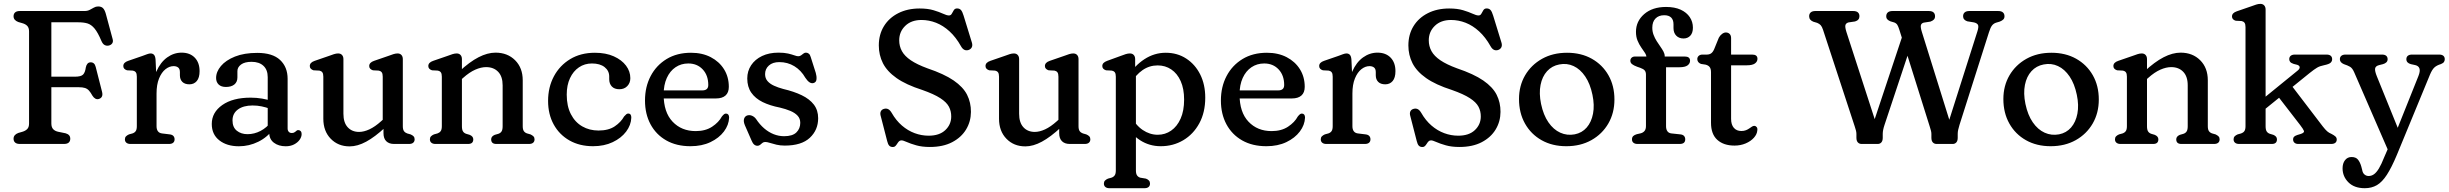

<svg xmlns="http://www.w3.org/2000/svg" viewBox="-20 -758 12898 1011"><path d="M425.4 -700Q440.7 -700 452.3 -706Q463.9 -712 474.4 -718Q484.8 -724 496.6 -724Q514 -724 522.8 -714.6Q531.6 -705.3 537.2 -685.4L573.2 -551.9Q577.1 -538.1 570.4 -529Q563.6 -520 551 -517.8Q540.7 -516 531.1 -520.9Q521.4 -525.9 514.4 -541.5Q495.4 -586.8 478 -607.7Q460.6 -628.6 440.7 -634.6Q420.7 -640.6 392.6 -640.6H250.4V-108Q250.4 -88.3 259.8 -78.1Q269.1 -67.9 286.2 -64.2L325.4 -56.2Q337.8 -52.6 343.9 -45.6Q350 -38.6 350 -27.6Q350 -14.6 341.9 -7.3Q333.7 0 316.8 0H84.6Q68 0 59.7 -7.3Q51.4 -14.6 51.4 -27.6Q51.4 -48.4 76 -57.8L98 -64.2Q114.3 -69 123.6 -78.7Q133 -88.3 133 -107.8V-592.2Q133 -611.7 123.6 -621.5Q114.3 -631.3 98 -635.8L76 -642.2Q51.4 -651.6 51.4 -672.4Q51.4 -685.4 59.7 -692.7Q68 -700 84.6 -700ZM193.2 -354.2H374.4Q406.4 -354.2 417.4 -365.3Q428.3 -376.3 431.9 -403.1Q434.4 -415.3 440.3 -422.2Q446.1 -429.1 455.3 -429.7Q477.7 -431.2 483.9 -405.8L517.4 -274.4Q521.2 -259.2 516.8 -249.9Q512.4 -240.6 500.9 -236.9Q491 -233.8 482.3 -238.5Q473.5 -243.2 466.8 -254Q457.5 -270.9 448.8 -280.7Q440 -290.6 427.5 -294.7Q414.9 -298.8 393.6 -298.8H193.2Z M782.2 -264Q782.2 -333.3 803.6 -381.8Q825 -430.3 860.2 -455.6Q895.3 -480.8 936.3 -480.8Q979.9 -480.8 1005.4 -454.6Q1030.9 -428.4 1030.9 -383.2Q1030.9 -348.8 1016.3 -331.4Q1001.6 -314 977.3 -314Q953.3 -314 940.3 -326.7Q927.3 -339.5 927.3 -361.6V-378Q927.3 -395.3 918.2 -402.5Q909 -409.8 894.2 -409.8Q871.9 -409.8 851.3 -393.5Q830.7 -377.2 817.5 -344.9Q804.3 -312.7 804.3 -265.2ZM799.1 -444.2 804.3 -332.4V-93.4Q804.3 -76.5 811.5 -66.9Q818.6 -57.3 832.9 -55.4L873.9 -50.4Q886.9 -48.8 893.1 -41.9Q899.3 -35 899.3 -24.4Q899.3 -12.8 891.8 -6.4Q884.2 0 870.3 0H666.7Q653.3 0 645.5 -6.4Q637.7 -12.8 637.7 -24.4Q637.7 -34 643.3 -39.9Q648.9 -45.8 659.1 -50.4L677.5 -55.4Q688.4 -58.9 694.4 -67.3Q700.5 -75.7 700.5 -93.4V-354.2Q700.5 -370.4 695.1 -377.3Q689.8 -384.2 679.9 -386.2L648.9 -387.8Q640 -390.4 634.6 -396Q629.3 -401.6 629.3 -410.2Q629.3 -419.6 635.6 -426.4Q642 -433.2 654.9 -437.6L730.3 -463.6Q743.6 -468.5 754.6 -472.6Q765.6 -476.6 772.9 -476.6Q784.3 -476.6 791 -469.2Q797.7 -461.8 799.1 -444.2Z M1397.7 -58.8V-77.2L1389.7 -88.8V-351.5Q1389.7 -390.6 1367.1 -411.5Q1344.6 -432.5 1304.6 -432.5Q1268.5 -432.5 1249.3 -418.3Q1230.1 -404.1 1230.1 -383.7V-350.3Q1230.1 -326.3 1214.1 -313.2Q1198.1 -300.1 1169.5 -300.1Q1144.7 -300.1 1131.3 -313Q1117.9 -326 1117.9 -347.3Q1117.9 -380 1143.3 -410.3Q1168.7 -440.6 1217.2 -460.1Q1265.7 -479.5 1334.6 -479.5Q1415.1 -479.5 1454.8 -442.3Q1494.5 -405 1494.5 -343.1V-81.6Q1494.5 -70.8 1500.3 -64.3Q1506 -57.7 1516.2 -57.7Q1523.7 -57.7 1528.3 -60Q1532.8 -62.2 1536.1 -65.1Q1539.5 -68.1 1542.7 -70.6Q1545.9 -73 1550.2 -73Q1558.3 -73 1563.3 -67.5Q1568.3 -62 1568.3 -52.4Q1568.3 -37 1557.8 -22.1Q1547.2 -7.2 1528.4 2.5Q1509.6 12.2 1484.5 12.2Q1447.1 12.2 1422.4 -6.4Q1397.7 -24.9 1397.7 -58.8ZM1095.1 -105.3Q1095.1 -166 1150.4 -204.9Q1205.8 -243.8 1299.8 -243.8Q1330.6 -243.8 1359.7 -238.9Q1388.7 -234 1409.9 -226L1400.3 -185.8Q1380.1 -193.1 1357.8 -197.8Q1335.5 -202.6 1310 -202.6Q1261.5 -202.6 1232.9 -181.6Q1204.3 -160.6 1204.3 -123.9Q1204.3 -87.9 1226.9 -69.7Q1249.5 -51.5 1283.3 -51.5Q1319.4 -51.5 1352 -68.7Q1384.6 -85.8 1408.3 -116.9L1420.7 -80.7Q1389.6 -36.2 1340.8 -12Q1292 12.2 1238.1 12.2Q1174.9 12.2 1135 -18.9Q1095.1 -50 1095.1 -105.3Z M1999.3 -57V-93.8L1995.3 -99.1V-354.2Q1995.3 -370.4 1989.9 -377.3Q1984.6 -384.2 1974.7 -386.2L1943.7 -387.8Q1934.8 -390.6 1929.5 -396.1Q1924.1 -401.6 1924.1 -410.2Q1924.1 -419.6 1930.5 -426.4Q1936.8 -433.2 1949.7 -437.6L2025.1 -463.6Q2039.8 -469.1 2051.5 -472.9Q2063.2 -476.6 2073.3 -476.6Q2086.3 -476.6 2093.7 -468.5Q2101.1 -460.4 2101.1 -446.6V-93.4Q2101.1 -75.7 2107.3 -67.4Q2113.4 -59.1 2124.1 -55.4L2141.9 -50.4Q2152.4 -46 2157.9 -40Q2163.3 -34 2163.3 -24.4Q2163.3 -13.1 2155.8 -6.6Q2148.2 0 2134.3 0H2054.9Q2028.8 0 2014.1 -14.3Q1999.3 -28.5 1999.3 -57ZM1682.5 -132.8V-354.2Q1682.5 -370.4 1677.1 -377.3Q1671.8 -384.2 1661.9 -386.2L1630.9 -387.8Q1622 -390.6 1616.6 -396.1Q1611.3 -401.6 1611.3 -410.2Q1611.3 -419.6 1617.6 -426.4Q1624 -433.2 1636.9 -437.6L1712.3 -463.6Q1727 -469.1 1738.7 -472.9Q1750.4 -476.6 1760.5 -476.6Q1773.5 -476.6 1780.9 -468.5Q1788.3 -460.4 1788.3 -446.6V-159.2Q1788.3 -112.4 1810.9 -87.9Q1833.5 -63.4 1870.7 -63.4Q1896.2 -63.4 1925.4 -77Q1954.5 -90.5 1987.1 -119.8L2010.1 -140.6L2035.5 -112.2L2008.3 -87.2Q1954 -36.8 1908.2 -12Q1862.5 12.8 1821.1 12.8Q1760.5 12.8 1721.5 -27.4Q1682.5 -67.5 1682.5 -132.8Z M2412.3 -446.6V-93.4Q2412.3 -74.5 2418.1 -65.8Q2423.8 -57.1 2434.9 -53.4L2453.1 -48Q2472.1 -40 2472.1 -24.4Q2472.1 0 2445.1 0H2272.7Q2259.3 0 2251.5 -6.4Q2243.7 -12.8 2243.7 -24.4Q2243.7 -34 2249.3 -40Q2254.9 -46 2265.1 -50.4L2283.5 -55.4Q2294.4 -59.1 2300.4 -67.4Q2306.5 -75.7 2306.5 -93.4V-354.2Q2306.5 -370.4 2301.1 -377.3Q2295.8 -384.2 2285.9 -386.2L2254.9 -387.8Q2246 -390.6 2240.6 -396.1Q2235.3 -401.6 2235.3 -410.2Q2235.3 -419.6 2241.6 -426.4Q2248 -433.2 2260.9 -437.6L2336.3 -463.6Q2351 -469.1 2362.7 -472.9Q2374.4 -476.6 2384.5 -476.6Q2397.5 -476.6 2404.9 -468.5Q2412.3 -460.4 2412.3 -446.6ZM2395.5 -327.4 2370.1 -355.8 2397.3 -380.8Q2452.8 -432.4 2499.9 -456.6Q2546.9 -480.8 2589.2 -480.8Q2652.3 -480.8 2692.4 -440.8Q2732.5 -400.7 2732.5 -335.2V-93.4Q2732.5 -75.7 2738.6 -67.3Q2744.6 -58.9 2755.5 -55.4L2773.3 -50.4Q2783.5 -45.6 2789.1 -39.8Q2794.7 -34 2794.7 -24.4Q2794.7 -12.8 2787.2 -6.4Q2779.6 0 2765.7 0H2593.3Q2566.3 0 2566.3 -24.4Q2566.3 -40 2585.3 -48L2604.1 -53.4Q2615.2 -57.1 2620.9 -65.8Q2626.7 -74.5 2626.7 -93.4V-308.8Q2626.7 -355.4 2603 -380Q2579.3 -404.6 2539.6 -404.6Q2513.2 -404.6 2482.7 -391.2Q2452.1 -377.8 2418.5 -347.8Z M3299.1 -346.4Q3299.1 -321.7 3283.3 -304.9Q3267.4 -288.1 3241.3 -288.1Q3215.5 -288.1 3201.7 -302.6Q3187.9 -317.2 3187.9 -341.3V-355.2Q3187.9 -385.4 3163.6 -404.6Q3139.3 -423.8 3096.9 -423.8Q3058.4 -423.8 3028.5 -403.5Q2998.5 -383.2 2981.4 -346.4Q2964.2 -309.6 2964.2 -259.7Q2964.2 -199.2 2986.1 -156.8Q3007.9 -114.4 3045.8 -92.6Q3083.6 -70.7 3131.7 -70.7Q3184.3 -70.7 3217.1 -92.8Q3249.8 -114.9 3266.2 -144.7Q3273.4 -152.7 3278 -156.5Q3282.6 -160.3 3288.4 -160.1Q3296.6 -159.9 3300.6 -154.2Q3304.5 -148.4 3304.2 -137.9Q3302.7 -99.1 3276.9 -64.9Q3251 -30.6 3206.1 -9.4Q3161.2 11.9 3102.9 11.9Q3032.1 11.9 2978.8 -18.3Q2925.4 -48.6 2895.7 -102.4Q2866 -156.2 2866 -226.6Q2866 -298.7 2896.6 -356.1Q2927.3 -413.5 2982.7 -446.9Q3038.1 -480.2 3112.5 -480.2Q3170.2 -480.2 3212 -461.4Q3253.8 -442.6 3276.5 -412.3Q3299.1 -381.9 3299.1 -346.4Z M3817.7 -300.8Q3817.7 -270.6 3800.3 -255.1Q3782.9 -239.6 3750.1 -239.6H3437.7V-282H3677.9Q3709.5 -282 3709.5 -310.4Q3709.5 -361.4 3680.2 -392.6Q3650.9 -423.8 3604.3 -423.8Q3566.5 -423.8 3537.1 -403.9Q3507.7 -384 3491.1 -347.4Q3474.5 -310.8 3474.5 -260.4Q3474.5 -167 3521.5 -117.4Q3568.4 -67.7 3643.3 -67.7Q3694.8 -67.7 3729.9 -90.9Q3764.9 -114.1 3781.1 -144.5Q3787.8 -152.7 3792.7 -156.5Q3797.5 -160.3 3803.5 -159.9Q3810.7 -159.7 3815 -154.4Q3819.3 -149 3819.3 -138.7Q3817.8 -99.9 3792 -65.6Q3766.2 -31.2 3721.1 -9.7Q3675.9 11.9 3615.8 11.9Q3542.2 11.9 3488.4 -18.6Q3434.6 -49.2 3405.4 -103.6Q3376.3 -158 3376.3 -228.8Q3376.3 -300.5 3406 -357.3Q3435.8 -414.1 3490.2 -447.2Q3544.7 -480.2 3618.7 -480.2Q3677.7 -480.2 3722.5 -457Q3767.3 -433.7 3792.5 -393.3Q3817.7 -352.8 3817.7 -300.8Z M4083.4 -431Q4048.6 -431 4028.7 -413.1Q4008.7 -395.2 4008.7 -367.8Q4008.7 -345.7 4021.4 -331.1Q4034 -316.5 4055.6 -306.7Q4077.1 -296.8 4104.4 -289.5Q4160.2 -276.5 4201.5 -256.6Q4242.8 -236.7 4265.5 -207.2Q4288.1 -177.6 4288.1 -135.4Q4288.1 -73.4 4244.2 -32.4Q4200.3 8.6 4112.3 8.6Q4088.3 8.6 4068.6 3.9Q4048.8 -0.9 4034.1 -5.6Q4019.3 -10.4 4009.5 -10.4Q4000.6 -10.4 3994.5 -5.4Q3988.4 -0.4 3982.6 4.6Q3976.8 9.6 3968.5 9.6Q3958.7 9.6 3951 3.1Q3943.3 -3.5 3937.5 -17.8L3902.1 -98.8Q3893.7 -119.5 3898.1 -132.9Q3902.6 -146.3 3915.1 -150.2Q3926.8 -153.8 3939.5 -148.6Q3952.2 -143.4 3961.1 -131.4Q3980.1 -102.6 4003.6 -82.3Q4027.1 -62 4053.8 -51.4Q4080.5 -40.8 4108.7 -40.8Q4153.4 -40.8 4173.6 -60.9Q4193.9 -80.9 4193.9 -111.2Q4193.9 -133.7 4179.8 -148.8Q4165.7 -164 4141.3 -174.2Q4116.8 -184.4 4086.3 -191.6Q4034.3 -201.7 3995.7 -220.6Q3957.2 -239.6 3936 -270.1Q3914.8 -300.7 3914.8 -344.8Q3914.8 -383.7 3935.2 -414.5Q3955.6 -445.3 3992.7 -463.1Q4029.8 -480.8 4079.5 -480.8Q4109.3 -480.8 4129.6 -476.1Q4149.8 -471.3 4162.8 -466.6Q4175.8 -461.8 4183.3 -461.8Q4191.7 -461.8 4198.2 -466.6Q4204.7 -471.3 4210.8 -476.1Q4216.8 -480.8 4223.7 -480.8Q4231.8 -480.8 4238.7 -475.5Q4245.6 -470.1 4248.9 -457.8L4275.5 -374.4Q4280.7 -357 4279.4 -340.8Q4278.1 -324.5 4263.3 -320.6Q4252.6 -317.9 4242.1 -324.9Q4231.5 -332 4220.7 -348.4Q4198.2 -387.7 4162.9 -409.3Q4127.5 -431 4083.4 -431Z M4876.2 15.9Q4835 15.9 4804.6 7.2Q4774.1 -1.5 4754.7 -10.2Q4735.2 -18.9 4727 -18.9Q4718.7 -18.9 4713.6 -13.6Q4708.5 -8.3 4704.3 -1.3Q4700 5.6 4694.9 10.9Q4689.8 16.2 4681.8 16.2Q4669 16.2 4662.2 8.8Q4655.5 1.4 4651.6 -15L4616.5 -151.1Q4613.7 -163.8 4618.7 -172.9Q4623.7 -181.9 4635.3 -184.9Q4647.1 -188.1 4656.9 -183.2Q4666.7 -178.3 4675.3 -163.7Q4698.3 -123.4 4729.3 -96.8Q4760.3 -70.1 4796.3 -56.8Q4832.3 -43.5 4870 -43.5Q4926.5 -43.5 4957.5 -72.8Q4988.5 -102 4988.8 -143.9Q4989.1 -172.5 4976.7 -196.1Q4964.3 -219.7 4931.2 -241.1Q4898.2 -262.6 4836.2 -284.4Q4750.7 -311.8 4700.8 -347Q4650.8 -382.3 4629.1 -425.3Q4607.5 -468.3 4607.5 -518.7Q4607.5 -576.3 4634.4 -620.1Q4661.4 -664 4710 -688.6Q4758.6 -713.3 4822.5 -713.3Q4865.3 -713.3 4895.5 -704.2Q4925.7 -695.1 4945.5 -685.9Q4965.3 -676.6 4976.9 -676.6Q4986.8 -676.6 4991.8 -685.9Q4996.7 -695.1 5002.4 -704.4Q5008.1 -713.6 5019.6 -713.6Q5032.3 -713.6 5039.9 -705.4Q5047.5 -697.2 5053.9 -675.8L5097.4 -534.5Q5102.3 -519.1 5096.8 -508.5Q5091.2 -497.9 5078.1 -494.2Q5066.7 -491.2 5057.1 -496.2Q5047.5 -501.3 5040.3 -514.4Q5013.5 -562.3 4979.9 -592.9Q4946.3 -623.6 4908.8 -638.2Q4871.2 -652.8 4832.1 -652.8Q4778.5 -652.8 4746.7 -621.9Q4714.9 -591 4714.9 -545.8Q4714.9 -514.7 4729.2 -488.7Q4743.5 -462.6 4776.1 -440.5Q4808.7 -418.4 4863.2 -398.4Q4951.6 -368.6 5001.7 -334.2Q5051.7 -299.7 5072.3 -258.9Q5092.9 -218 5092.6 -168.6Q5092.3 -118.3 5067.2 -76.5Q5042 -34.6 4993.9 -9.4Q4945.7 15.9 4876.2 15.9Z M5557.3 -57V-93.8L5553.3 -99.1V-354.2Q5553.3 -370.4 5547.9 -377.3Q5542.6 -384.2 5532.7 -386.2L5501.7 -387.8Q5492.8 -390.6 5487.5 -396.1Q5482.1 -401.6 5482.1 -410.2Q5482.1 -419.6 5488.5 -426.4Q5494.8 -433.2 5507.7 -437.6L5583.1 -463.6Q5597.8 -469.1 5609.5 -472.9Q5621.2 -476.6 5631.3 -476.6Q5644.3 -476.6 5651.7 -468.5Q5659.1 -460.4 5659.1 -446.6V-93.4Q5659.1 -75.7 5665.3 -67.4Q5671.4 -59.1 5682.1 -55.4L5699.9 -50.4Q5710.4 -46 5715.9 -40Q5721.3 -34 5721.3 -24.4Q5721.3 -13.1 5713.8 -6.6Q5706.2 0 5692.3 0H5612.9Q5586.8 0 5572.1 -14.3Q5557.3 -28.5 5557.3 -57ZM5240.5 -132.8V-354.2Q5240.5 -370.4 5235.1 -377.3Q5229.8 -384.2 5219.9 -386.2L5188.9 -387.8Q5180 -390.6 5174.6 -396.1Q5169.3 -401.6 5169.3 -410.2Q5169.3 -419.6 5175.6 -426.4Q5182 -433.2 5194.9 -437.6L5270.3 -463.6Q5285 -469.1 5296.7 -472.9Q5308.4 -476.6 5318.5 -476.6Q5331.5 -476.6 5338.9 -468.5Q5346.3 -460.4 5346.3 -446.6V-159.2Q5346.3 -112.4 5368.9 -87.9Q5391.5 -63.4 5428.7 -63.4Q5454.2 -63.4 5483.4 -77Q5512.5 -90.5 5545.1 -119.8L5568.1 -140.6L5593.5 -112.2L5566.3 -87.2Q5512 -36.8 5466.2 -12Q5420.5 12.8 5379.1 12.8Q5318.5 12.8 5279.5 -27.4Q5240.5 -67.5 5240.5 -132.8Z M5957.3 -446.6V-387.5L5961.3 -375.7V139.6Q5961.3 157.3 5967.5 165.9Q5973.6 174.5 5984.3 177.6L6014.1 182.6Q6024.3 186.4 6029.9 192.7Q6035.5 199 6035.5 208.6Q6035.5 220.2 6028 226.6Q6020.4 233 6006.5 233H5821.7Q5808.3 233 5800.5 226.6Q5792.7 220.2 5792.7 208.6Q5792.7 199 5798.3 193Q5803.9 187 5814.1 182.6L5832.5 177.6Q5843.4 173.9 5849.4 165.6Q5855.5 157.3 5855.5 139.6V-354.2Q5855.5 -370.4 5850.1 -377.3Q5844.8 -384.2 5834.9 -386.2L5803.9 -387.8Q5795 -390.6 5789.6 -396.1Q5784.3 -401.6 5784.3 -410.2Q5784.3 -419.6 5790.6 -426.2Q5797 -432.8 5809.9 -437.6L5881.3 -463.6Q5895.8 -469.3 5907.6 -473Q5919.4 -476.6 5929.5 -476.6Q5942.5 -476.6 5949.9 -468.5Q5957.3 -460.4 5957.3 -446.6ZM5934.2 -318.7 5916.5 -352.1Q5953.8 -412.2 6006 -446.2Q6058.1 -480.2 6118.4 -480.2Q6179.1 -480.2 6226.1 -449.7Q6273.1 -419.2 6299.8 -366.1Q6326.4 -312.9 6326.4 -243.9Q6326.4 -166 6295 -108.5Q6263.6 -51 6210.6 -19.6Q6157.5 11.9 6092 11.9Q6032.1 11.9 5983.4 -19.5Q5934.7 -51 5907.4 -105L5934.4 -149.1Q5959.4 -99 5996.9 -73.7Q6034.3 -48.4 6076.2 -48.4Q6115.5 -48.4 6146.9 -70.3Q6178.4 -92.1 6196.7 -133.4Q6215.1 -174.7 6215.1 -233.4Q6215.1 -290.7 6197 -331Q6178.9 -371.3 6147.4 -392.4Q6116 -413.6 6075.9 -413.6Q6032.1 -413.6 5996.2 -388.7Q5960.3 -363.8 5934.2 -318.7Z M6850.2 -300.8Q6850.2 -270.6 6832.8 -255.1Q6815.4 -239.6 6782.6 -239.6H6470.2V-282H6710.4Q6742 -282 6742 -310.4Q6742 -361.4 6712.7 -392.6Q6683.4 -423.8 6636.8 -423.8Q6599 -423.8 6569.6 -403.9Q6540.2 -384 6523.6 -347.4Q6507 -310.8 6507 -260.4Q6507 -167 6554 -117.4Q6600.9 -67.7 6675.8 -67.7Q6727.3 -67.7 6762.4 -90.9Q6797.4 -114.1 6813.6 -144.5Q6820.3 -152.7 6825.2 -156.5Q6830 -160.3 6836 -159.9Q6843.2 -159.7 6847.5 -154.4Q6851.8 -149 6851.8 -138.7Q6850.3 -99.9 6824.5 -65.6Q6798.7 -31.2 6753.6 -9.7Q6708.4 11.9 6648.3 11.9Q6574.7 11.9 6520.9 -18.6Q6467.1 -49.2 6437.9 -103.6Q6408.8 -158 6408.8 -228.8Q6408.8 -300.5 6438.5 -357.3Q6468.3 -414.1 6522.7 -447.2Q6577.2 -480.2 6651.2 -480.2Q6710.2 -480.2 6755 -457Q6799.8 -433.7 6825 -393.3Q6850.2 -352.8 6850.2 -300.8Z M7079.2 -264Q7079.2 -333.3 7100.6 -381.8Q7122 -430.3 7157.2 -455.6Q7192.3 -480.8 7233.3 -480.8Q7276.9 -480.8 7302.4 -454.6Q7327.9 -428.4 7327.9 -383.2Q7327.9 -348.8 7313.3 -331.4Q7298.6 -314 7274.3 -314Q7250.3 -314 7237.3 -326.7Q7224.3 -339.5 7224.3 -361.6V-378Q7224.3 -395.3 7215.2 -402.5Q7206 -409.8 7191.2 -409.8Q7168.9 -409.8 7148.3 -393.5Q7127.7 -377.2 7114.5 -344.9Q7101.3 -312.7 7101.3 -265.2ZM7096.1 -444.2 7101.3 -332.4V-93.4Q7101.3 -76.5 7108.5 -66.9Q7115.6 -57.3 7129.9 -55.4L7170.9 -50.4Q7183.9 -48.8 7190.1 -41.9Q7196.3 -35 7196.3 -24.4Q7196.3 -12.8 7188.8 -6.4Q7181.2 0 7167.3 0H6963.7Q6950.3 0 6942.5 -6.4Q6934.7 -12.8 6934.7 -24.4Q6934.7 -34 6940.3 -39.9Q6945.9 -45.8 6956.1 -50.4L6974.5 -55.4Q6985.4 -58.9 6991.4 -67.3Q6997.5 -75.7 6997.5 -93.4V-354.2Q6997.5 -370.4 6992.1 -377.3Q6986.8 -384.2 6976.9 -386.2L6945.9 -387.8Q6937 -390.4 6931.6 -396Q6926.3 -401.6 6926.3 -410.2Q6926.3 -419.6 6932.6 -426.4Q6939 -433.2 6951.9 -437.6L7027.3 -463.6Q7040.6 -468.5 7051.6 -472.6Q7062.6 -476.6 7069.9 -476.6Q7081.3 -476.6 7088 -469.2Q7094.7 -461.8 7096.1 -444.2Z M7664.7 15.9Q7623.5 15.9 7593.1 7.2Q7562.6 -1.5 7543.2 -10.2Q7523.7 -18.9 7515.5 -18.9Q7507.2 -18.9 7502.1 -13.6Q7497 -8.3 7492.8 -1.3Q7488.5 5.6 7483.4 10.9Q7478.3 16.2 7470.3 16.2Q7457.5 16.2 7450.7 8.8Q7444 1.4 7440.1 -15L7405 -151.1Q7402.2 -163.8 7407.2 -172.9Q7412.2 -181.9 7423.8 -184.9Q7435.6 -188.1 7445.4 -183.2Q7455.2 -178.3 7463.8 -163.7Q7486.8 -123.4 7517.8 -96.8Q7548.8 -70.1 7584.8 -56.8Q7620.8 -43.5 7658.5 -43.5Q7715 -43.5 7746 -72.8Q7777 -102 7777.3 -143.9Q7777.6 -172.5 7765.2 -196.1Q7752.8 -219.7 7719.7 -241.1Q7686.7 -262.6 7624.7 -284.4Q7539.2 -311.8 7489.3 -347Q7439.3 -382.3 7417.6 -425.3Q7396 -468.3 7396 -518.7Q7396 -576.3 7422.9 -620.1Q7449.9 -664 7498.5 -688.6Q7547.1 -713.3 7611 -713.3Q7653.8 -713.3 7684 -704.2Q7714.2 -695.1 7734 -685.9Q7753.8 -676.6 7765.4 -676.6Q7775.3 -676.6 7780.3 -685.9Q7785.2 -695.1 7790.9 -704.4Q7796.6 -713.6 7808.1 -713.6Q7820.8 -713.6 7828.4 -705.4Q7836 -697.2 7842.4 -675.8L7885.9 -534.5Q7890.8 -519.1 7885.3 -508.5Q7879.7 -497.9 7866.6 -494.2Q7855.2 -491.2 7845.6 -496.2Q7836 -501.3 7828.8 -514.4Q7802 -562.3 7768.4 -592.9Q7734.8 -623.6 7697.3 -638.2Q7659.7 -652.8 7620.6 -652.8Q7567 -652.8 7535.2 -621.9Q7503.4 -591 7503.4 -545.8Q7503.4 -514.7 7517.7 -488.7Q7532 -462.6 7564.6 -440.5Q7597.2 -418.4 7651.7 -398.4Q7740.1 -368.6 7790.2 -334.2Q7840.2 -299.7 7860.8 -258.9Q7881.4 -218 7881.1 -168.6Q7880.8 -118.3 7855.7 -76.5Q7830.5 -34.6 7782.4 -9.4Q7734.2 15.9 7664.7 15.9Z M8231.5 -480.2Q8305.6 -480.2 8361.8 -448.7Q8417.9 -417.1 8449.5 -361.7Q8481 -306.2 8481 -233.9Q8481 -163.3 8448.9 -107.7Q8416.7 -52.1 8359.6 -20.1Q8302.5 11.9 8227.7 11.9Q8153.8 11.9 8097.6 -19.7Q8041.5 -51.3 8010 -107.4Q7978.5 -163.5 7978.5 -236.7Q7978.5 -306.2 8010.6 -361.3Q8042.8 -416.3 8099.8 -448.3Q8156.8 -480.2 8231.5 -480.2ZM8271.7 -50.6Q8310.2 -58.1 8335 -86.6Q8359.8 -115.1 8368.3 -159.6Q8376.8 -204 8365.3 -258.6Q8353.3 -316.8 8327.3 -355.2Q8301.3 -393.7 8266 -410.1Q8230.8 -426.6 8190.6 -418.6Q8151.9 -411.3 8126.3 -383.2Q8100.7 -355.1 8092 -310.9Q8083.2 -266.7 8094.6 -211Q8106.9 -152.2 8133.4 -113.9Q8159.9 -75.5 8195.9 -59.3Q8231.8 -43.1 8271.7 -50.6Z M8752.8 -93.4Q8752.8 -76.5 8760 -66.7Q8767.1 -56.9 8781.4 -55.4L8828.4 -50.4Q8841.4 -49 8847.6 -42Q8853.8 -35 8853.8 -24.4Q8853.8 0 8824.8 0H8602.4Q8589 0 8581.2 -6.3Q8573.4 -12.6 8573.4 -24Q8573.4 -35.2 8579.7 -41.4Q8586 -47.6 8598.8 -51.4L8618.4 -55.8Q8631.7 -59.1 8639.3 -68.2Q8647 -77.3 8647 -94.2V-365Q8647 -379 8640.5 -386.9Q8634.1 -394.8 8616.6 -401L8600.4 -406.6Q8582.4 -413.3 8573.6 -420.4Q8564.8 -427.6 8564.8 -438Q8564.8 -447.7 8571.4 -454Q8578 -460.4 8589.6 -460.4H8678.8L8649.4 -434.2V-457.2Q8649.4 -468 8641 -480.5Q8632.7 -493 8621.9 -508.5Q8611.1 -524 8602.7 -544.1Q8594.4 -564.2 8594.4 -590.2Q8594.4 -646.3 8637.8 -683.9Q8681.2 -721.4 8752.8 -721.4Q8798.3 -721.4 8829.8 -707Q8861.2 -692.5 8877.7 -667.8Q8894.2 -643.1 8894.2 -612.4Q8894.2 -584.6 8880.5 -570Q8866.7 -555.4 8845 -555.4Q8821 -555.4 8806.5 -570.2Q8792 -585 8792 -610.4V-630.2Q8792 -653.4 8779.7 -665.6Q8767.3 -677.8 8743.1 -677.8Q8714 -677.8 8697.2 -660.5Q8680.4 -643.3 8680.4 -612.1Q8680.4 -592 8687.1 -574.5Q8693.7 -557 8703.4 -541.7Q8713.1 -526.3 8722.8 -512.7Q8732.5 -499.1 8739.2 -486.5Q8745.8 -473.9 8745.8 -462.2V-435.6L8727.4 -460.4H8851.4Q8865 -460.4 8872.1 -454.9Q8879.2 -449.5 8879.2 -438.1Q8879.2 -423.4 8865.9 -413.6Q8852.6 -403.9 8822.8 -403.9H8752.8Z M8960.5 -417.7 8936.7 -421.4Q8927.8 -424.8 8922.5 -431.2Q8917.3 -437.7 8917.3 -446.9Q8917.3 -457 8924.7 -463.8Q8932.2 -470.6 8944.4 -470.6H8967.3Q8980.9 -470.6 8990.1 -477Q8999.3 -483.3 9006.2 -499.2L9030.7 -559.4Q9037.2 -571.5 9047.6 -579.3Q9057.9 -587 9067.5 -587Q9079.8 -587 9087.6 -579.3Q9095.3 -571.5 9095.3 -557.4V-132.2Q9095.3 -101.6 9109.7 -84.9Q9124.1 -68.2 9149.3 -68.2Q9163.1 -68.2 9173.4 -72.3Q9183.7 -76.4 9191.5 -82Q9199.2 -87.6 9205.6 -91.6Q9212 -95.6 9217.7 -95.2Q9225.1 -95 9230.1 -88.7Q9235.1 -82.3 9233.3 -71.2Q9231.8 -50.9 9215.3 -32.6Q9198.8 -14.2 9172 -2.8Q9145.2 8.6 9113.3 8.6Q9056.3 8.6 9022.9 -21.4Q8989.5 -51.3 8989.5 -111.8V-377.9Q8989.5 -395.9 8982.3 -405Q8975.2 -414.2 8960.5 -417.7ZM9045.7 -414.1V-470.6H9206.3Q9219.9 -470.6 9227 -465.2Q9234.1 -459.7 9234.1 -448.3Q9234.1 -433.6 9220.8 -423.8Q9207.5 -414.1 9177.7 -414.1Z M9998.5 -572.7 10053.6 -552.7 9903.2 -100.4Q9898.3 -85.7 9896.1 -74.4Q9893.8 -63.1 9893.8 -52.8V-32.4Q9893.8 -16.5 9886.6 -8.3Q9879.3 0 9867.6 0H9782.6Q9770 0 9762.6 -8.3Q9755.2 -16.5 9755.2 -32.4V-52.8Q9755.2 -61.2 9752.8 -70.6Q9750.5 -79.9 9746.2 -92.6L9579.3 -601.4Q9574 -617.7 9567.1 -625.3Q9560.2 -632.9 9548.4 -637.7L9528.5 -643.6Q9517.7 -647.8 9512 -655Q9506.3 -662.2 9506.3 -672.4Q9506.3 -685.4 9514.6 -692.7Q9522.9 -700 9539.5 -700H9737.9Q9755 -700 9763.1 -692.7Q9771.1 -685.4 9771.1 -672.4Q9771.1 -651.9 9747.9 -645L9713.5 -640Q9699.8 -636.1 9697.2 -625.5Q9694.6 -614.9 9702.8 -589L9867.9 -80L9823.4 -46.4ZM10316.9 -672.4Q10316.9 -685.4 10325.3 -692.7Q10333.7 -700 10350.1 -700H10501.7Q10518.6 -700 10526.8 -692.5Q10534.9 -685.1 10534.9 -672.4Q10534.9 -662 10528.8 -655.7Q10522.7 -649.4 10510.3 -644.4L10489.8 -638.3Q10477 -633.9 10468.9 -623.3Q10460.8 -612.7 10452.9 -587.4L10298 -100.4Q10293.3 -85.7 10291 -74.4Q10288.6 -63.1 10288.6 -52.8V-32.4Q10288.6 -16.5 10281.4 -8.3Q10274.1 0 10262.4 0H10177.4Q10164.8 0 10157.4 -8.3Q10150 -16.5 10150 -32.4V-52.8Q10150 -61.2 10147.5 -70.6Q10145 -79.9 10141 -92.6L9981.2 -601.4Q9975.9 -618.5 9970.6 -627Q9965.3 -635.5 9954.5 -639.7L9934.6 -645.6Q9924.2 -649.6 9918.2 -655.9Q9912.2 -662.2 9912.2 -672.4Q9912.2 -685.4 9920.6 -692.7Q9929 -700 9945.4 -700H10136Q10153.1 -700 10161.2 -692.7Q10169.2 -685.4 10169.2 -672.4Q10169.2 -661.6 10162.9 -655Q10156.6 -648.4 10144.6 -644.2L10109.6 -638.8Q10097.1 -635.5 10094.6 -624.9Q10092.1 -614.3 10100.1 -589L10259 -80L10218.5 -46.4L10392.1 -592.4Q10399.4 -614.9 10396.1 -625.1Q10392.7 -635.4 10374.5 -640L10338.9 -645.8Q10328.7 -649.2 10322.8 -655.8Q10316.9 -662.4 10316.9 -672.4Z M10782 -480.2Q10856.1 -480.2 10912.3 -448.7Q10968.4 -417.1 11000 -361.7Q11031.5 -306.2 11031.5 -233.9Q11031.5 -163.3 10999.4 -107.7Q10967.2 -52.1 10910.1 -20.1Q10853 11.9 10778.2 11.9Q10704.3 11.9 10648.1 -19.7Q10592 -51.3 10560.5 -107.4Q10529 -163.5 10529 -236.7Q10529 -306.2 10561.1 -361.3Q10593.3 -416.3 10650.3 -448.3Q10707.3 -480.2 10782 -480.2ZM10822.2 -50.6Q10860.7 -58.1 10885.5 -86.6Q10910.3 -115.1 10918.8 -159.6Q10927.3 -204 10915.8 -258.6Q10903.8 -316.8 10877.8 -355.2Q10851.8 -393.7 10816.5 -410.1Q10781.3 -426.6 10741.1 -418.6Q10702.4 -411.3 10676.8 -383.2Q10651.2 -355.1 10642.5 -310.9Q10633.7 -266.7 10645.1 -211Q10657.4 -152.2 10683.9 -113.9Q10710.4 -75.5 10746.4 -59.3Q10782.3 -43.1 10822.2 -50.6Z M11285.3 -446.6V-93.4Q11285.3 -74.5 11291.1 -65.8Q11296.8 -57.1 11307.9 -53.4L11326.1 -48Q11345.1 -40 11345.1 -24.4Q11345.1 0 11318.1 0H11145.7Q11132.3 0 11124.5 -6.4Q11116.7 -12.8 11116.7 -24.4Q11116.7 -34 11122.3 -40Q11127.9 -46 11138.1 -50.4L11156.5 -55.4Q11167.4 -59.1 11173.4 -67.4Q11179.5 -75.7 11179.5 -93.4V-354.2Q11179.5 -370.4 11174.1 -377.3Q11168.8 -384.2 11158.9 -386.2L11127.9 -387.8Q11119 -390.6 11113.6 -396.1Q11108.3 -401.6 11108.3 -410.2Q11108.3 -419.6 11114.6 -426.4Q11121 -433.2 11133.9 -437.6L11209.3 -463.6Q11224 -469.1 11235.7 -472.9Q11247.4 -476.6 11257.5 -476.6Q11270.5 -476.6 11277.9 -468.5Q11285.3 -460.4 11285.3 -446.6ZM11268.5 -327.4 11243.1 -355.8 11270.3 -380.8Q11325.8 -432.4 11372.9 -456.6Q11419.9 -480.8 11462.2 -480.8Q11525.3 -480.8 11565.4 -440.8Q11605.5 -400.7 11605.5 -335.2V-93.4Q11605.5 -75.7 11611.6 -67.3Q11617.6 -58.9 11628.5 -55.4L11646.3 -50.4Q11656.5 -45.6 11662.1 -39.8Q11667.7 -34 11667.7 -24.4Q11667.7 -12.8 11660.2 -6.4Q11652.6 0 11638.7 0H11466.3Q11439.3 0 11439.3 -24.4Q11439.3 -40 11458.3 -48L11477.1 -53.4Q11488.2 -57.1 11493.9 -65.8Q11499.7 -74.5 11499.7 -93.4V-308.8Q11499.7 -355.4 11476 -380Q11452.3 -404.6 11412.6 -404.6Q11386.2 -404.6 11355.7 -391.2Q11325.1 -377.8 11291.5 -347.8Z M11770.2 0Q11756.8 0 11749 -6.4Q11741.2 -12.8 11741.2 -24.4Q11741.2 -34 11746.8 -40Q11752.4 -46 11762.6 -50.4L11781 -55.4Q11791.9 -59.1 11797.9 -67.4Q11804 -75.7 11804 -93.4V-615.2Q11804 -631.4 11798.6 -638.3Q11793.3 -645.2 11783.4 -647.2L11752.4 -648.8Q11743.5 -651.4 11738.1 -657Q11732.8 -662.6 11732.8 -671.2Q11732.8 -680.6 11739.1 -687.4Q11745.5 -694.2 11758.4 -698.6L11833.8 -724.6Q11848.5 -730.1 11860.2 -733.9Q11871.9 -737.6 11882 -737.6Q11895 -737.6 11902.4 -729.5Q11909.8 -721.4 11909.8 -707.6V-93.4Q11909.8 -74.5 11915.6 -65.8Q11921.3 -57.1 11932.4 -53.4L11950.6 -48Q11969.6 -40 11969.6 -24.4Q11969.6 0 11942.6 0ZM11873 -219.1 12078.2 -386.1Q12089.4 -394.9 12089.3 -403.6Q12089.2 -412.4 12076.1 -416.8L12057.5 -421.5Q12043.9 -426 12039.1 -432.2Q12034.3 -438.5 12034.3 -446.2Q12034.3 -458 12042.1 -464.3Q12049.9 -470.6 12063.3 -470.6H12231.2Q12245.1 -470.6 12252.7 -464.3Q12260.2 -458 12260.2 -446.2Q12260.2 -435.9 12252.4 -428Q12244.6 -420.2 12217.2 -414.5Q12195.7 -410.4 12180.9 -401.7Q12166 -393 12141.2 -373.1L11885.8 -166.3ZM12030.8 -328.1 12210.7 -92.5Q12224.6 -74.8 12234 -66.6Q12243.3 -58.4 12256.7 -52.9Q12269.4 -46.4 12276.9 -39.9Q12284.4 -33.3 12284.4 -23.4Q12284.4 -12.2 12276.9 -6.1Q12269.3 0 12255.4 0H12081.5Q12069.3 0 12061.9 -6.4Q12054.5 -12.8 12054.5 -24.4Q12054.5 -32.6 12059.3 -37.7Q12064 -42.8 12076.8 -47.2L12095.3 -52.8Q12115.2 -59.5 12111.7 -68.8Q12108.2 -78.1 12092.1 -99.2L11959 -271.4Z M12621.9 -44.8 12567.8 63.6 12376.5 -376.8Q12367.1 -399 12354.4 -406.4Q12341.8 -413.8 12321.9 -420.2Q12311.4 -424.8 12306.1 -431.2Q12300.9 -437.6 12300.9 -446.2Q12300.9 -458 12308.8 -464.3Q12316.8 -470.6 12329.9 -470.6H12523.3Q12537.2 -470.6 12544.8 -464.3Q12552.3 -458 12552.3 -446.2Q12552.3 -436.4 12545.9 -430Q12539.5 -423.6 12527.7 -420.2L12507.7 -415.2Q12488.3 -410.4 12486.4 -396.9Q12484.4 -383.5 12496 -355.2ZM12534.1 70.4 12563.6 2.4 12583.3 -29.6 12714.4 -357.4Q12724.6 -383 12720.1 -397Q12715.6 -411 12697.8 -415.2L12674.8 -420.2Q12663.2 -423.3 12657.1 -429.8Q12651 -436.4 12651 -446.2Q12651 -458 12658.8 -464.3Q12666.6 -470.6 12680 -470.6H12824.2Q12838.1 -470.6 12845.7 -464.3Q12853.2 -458 12853.2 -446.2Q12853.2 -439.2 12849.5 -432.5Q12845.7 -425.8 12833.2 -420.7Q12810.6 -413.9 12798.6 -402.7Q12786.5 -391.6 12775.5 -365.4L12600.8 58.2Q12573.2 124 12548.4 162.3Q12523.6 200.6 12496 216.8Q12468.3 233 12432 233Q12376.9 233 12346 202.2Q12315.1 171.4 12315.1 128.4Q12315.1 102 12328 85.4Q12340.9 68.8 12362.3 68.8Q12385.1 68.8 12396.2 82.5Q12407.3 96.2 12413.7 118.8L12418.1 135.6Q12420.9 152.9 12430.5 160.8Q12440.1 168.8 12452.3 168.8Q12467.4 168.8 12480.4 159.6Q12493.4 150.5 12506.5 129Q12519.5 107.5 12534.1 70.4Z"/></svg>

Font: Fraunces SuperSoft Wonky
Style: Regular
Weight: 900
Version: Version 1.000;[b76b70a41]